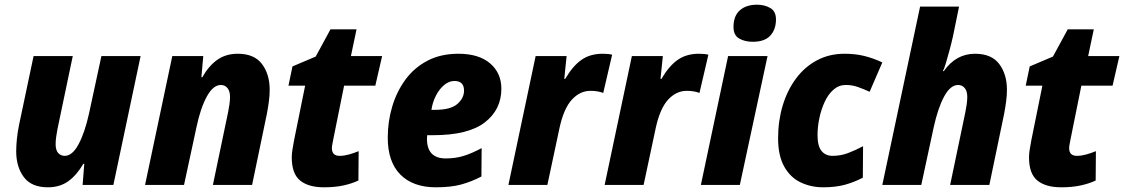

<svg xmlns="http://www.w3.org/2000/svg" viewBox="-20 -788 4789 818"><path d="M184 10Q114 10 81.5 -33.5Q49 -77 49 -144Q49 -167 52 -196.5Q55 -226 61 -255L123 -549H290L225 -239Q222 -223 219.5 -206Q217 -189 217 -174Q217 -148 228 -136Q239 -124 256 -124Q288 -124 314.5 -173Q341 -222 359 -303L412 -549H579L463 0H332L339 -90H335Q307 -42 271 -16Q235 10 184 10Z M598 0 714 -549H846L838 -459H842Q869 -507 905.5 -533Q942 -559 993 -559Q1063 -559 1096 -515.5Q1129 -472 1129 -405Q1129 -382 1125.5 -355.5Q1122 -329 1117 -303L1054 0H887L952 -311Q955 -326 957.5 -343.5Q960 -361 960 -375Q960 -400 949 -413Q938 -426 921 -426Q888 -426 861 -376.5Q834 -327 817 -246L764 0Z M1360 10Q1294 10 1258.5 -19Q1223 -48 1223 -118Q1223 -134 1226.5 -154Q1230 -174 1233 -191L1280 -423H1209L1226 -505L1325 -547L1388 -663H1499L1475 -549H1608L1579 -423H1446L1400 -195Q1398 -184 1396 -174Q1394 -164 1394 -157Q1394 -124 1427 -124Q1445 -124 1465.5 -129.5Q1486 -135 1508 -144L1507 -19Q1480 -6 1443.5 2Q1407 10 1360 10Z M1837 10Q1740 10 1686 -44Q1632 -98 1632 -202Q1632 -270 1651 -334Q1670 -398 1707.5 -449Q1745 -500 1801.5 -529.5Q1858 -559 1933 -559Q2020 -559 2068 -518Q2116 -477 2116 -410Q2116 -321 2045.5 -266.5Q1975 -212 1825 -212H1800Q1799 -206 1799 -197Q1799 -113 1879 -113Q1920 -113 1954.5 -123.5Q1989 -134 2032 -157L2031 -36Q1989 -14 1945 -2Q1901 10 1837 10ZM1818 -320H1833Q1900 -320 1928.5 -345Q1957 -370 1957 -402Q1957 -443 1916 -443Q1893 -443 1872.5 -426Q1852 -409 1837.5 -381Q1823 -353 1818 -320Z M2146 0 2262 -549H2394L2384 -452H2388Q2421 -508 2458 -533.5Q2495 -559 2548 -559Q2572 -559 2588 -555L2550 -392Q2540 -396 2526.5 -398.5Q2513 -401 2496 -401Q2451 -401 2416.5 -363.5Q2382 -326 2364 -244L2312 0Z M2556 0 2672 -549H2804L2794 -452H2798Q2831 -508 2868 -533.5Q2905 -559 2958 -559Q2982 -559 2998 -555L2960 -392Q2950 -396 2936.5 -398.5Q2923 -401 2906 -401Q2861 -401 2826.5 -363.5Q2792 -326 2774 -244L2722 0Z M3187 -610Q3153 -610 3129 -624Q3105 -638 3105 -673Q3105 -720 3132 -744Q3159 -768 3205 -768Q3237 -768 3261.5 -754Q3286 -740 3286 -705Q3286 -663 3262 -636.5Q3238 -610 3187 -610ZM2966 0 3082 -549H3250L3132 0Z M3487 10Q3435 10 3391 -11Q3347 -32 3321 -78.5Q3295 -125 3295 -199Q3295 -273 3314.5 -338Q3334 -403 3371 -453Q3408 -503 3460.5 -531Q3513 -559 3578 -559Q3624 -559 3662.5 -549.5Q3701 -540 3739 -522L3685 -397Q3661 -408 3636 -417Q3611 -426 3584 -426Q3554 -426 3531.5 -406.5Q3509 -387 3494 -355Q3479 -323 3471 -285.5Q3463 -248 3463 -212Q3463 -166 3480 -145Q3497 -124 3527 -124Q3561 -124 3592 -135.5Q3623 -147 3657 -165L3656 -31Q3620 -12 3580 -1Q3540 10 3487 10Z M3739 0 3900 -760H4066L4040 -633Q4034 -606 4025.5 -574.5Q4017 -543 4009.5 -518Q4002 -493 3997 -485H4001Q4053 -559 4134 -559Q4204 -559 4237 -515.5Q4270 -472 4270 -405Q4270 -382 4266.5 -355.5Q4263 -329 4258 -303L4195 0H4028L4093 -311Q4096 -326 4098.5 -343.5Q4101 -361 4101 -375Q4101 -400 4090 -413Q4079 -426 4062 -426Q4029 -426 4002.5 -377Q3976 -328 3958 -246L3905 0Z M4501 10Q4435 10 4399.5 -19Q4364 -48 4364 -118Q4364 -134 4367.5 -154Q4371 -174 4374 -191L4421 -423H4350L4367 -505L4466 -547L4529 -663H4640L4616 -549H4749L4720 -423H4587L4541 -195Q4539 -184 4537 -174Q4535 -164 4535 -157Q4535 -124 4568 -124Q4586 -124 4606.5 -129.5Q4627 -135 4649 -144L4648 -19Q4621 -6 4584.5 2Q4548 10 4501 10Z"/></svg>

Font: Noto Sans Disp ExtBd
Style: Italic
Weight: 800
Italic angle: -12°
Designer: Monotype Design Team
Foundry: Monotype Imaging Inc.
Version: Version 2.000;GOOG;noto-source:20170915:90ef993387c0